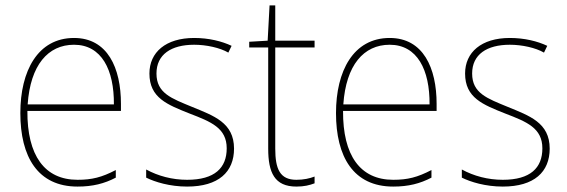

<svg xmlns="http://www.w3.org/2000/svg" viewBox="-20 -678 2089 708"><path d="M253 -538C119 -538 55 -416 55 -261C55 -100 119 10 266 10C322 10 365 -1 407 -23V-51C355 -24 319 -15 266 -15C144 -15 80 -105 81 -269H426V-295C426 -427 377 -538 253 -538ZM253 -513C355 -513 401 -420 400 -293H82C92 -438 157 -513 253 -513Z M843 -130C843 -226 768 -251 688 -284C613 -315 557 -334 557 -407C557 -477 611 -513 696 -513C741 -513 791 -502 822 -484L834 -509C798 -526 750 -538 696 -538C591 -538 531 -485 531 -407C531 -317 597 -292 680 -259C758 -229 816 -206 816 -131C816 -59 772 -15 670 -15C615 -15 563 -29 519 -53V-23C551 -7 606 10 670 10C786 10 843 -44 843 -130Z M1073 -15C1012 -15 995 -55 995 -130V-503H1140V-528H995V-658H974L967 -528L899 -524V-503H969V-130C969 -42 992 10 1073 10C1102 10 1121 5 1140 -2V-27C1122 -20 1100 -15 1073 -15Z M1417 -538C1283 -538 1219 -416 1219 -261C1219 -100 1283 10 1430 10C1486 10 1529 -1 1571 -23V-51C1519 -24 1483 -15 1430 -15C1308 -15 1244 -105 1245 -269H1590V-295C1590 -427 1541 -538 1417 -538ZM1417 -513C1519 -513 1565 -420 1564 -293H1246C1256 -438 1321 -513 1417 -513Z M2007 -130C2007 -226 1932 -251 1852 -284C1777 -315 1721 -334 1721 -407C1721 -477 1775 -513 1860 -513C1905 -513 1955 -502 1986 -484L1998 -509C1962 -526 1914 -538 1860 -538C1755 -538 1695 -485 1695 -407C1695 -317 1761 -292 1844 -259C1922 -229 1980 -206 1980 -131C1980 -59 1936 -15 1834 -15C1779 -15 1727 -29 1683 -53V-23C1715 -7 1770 10 1834 10C1950 10 2007 -44 2007 -130Z"/></svg>

Font: Noto Sans Arabic UI SmCn Th
Style: Regular
Weight: 100
Width: 4
Designer: Monotype Design Team, Nadine Chahine and Nizar Qandah
Foundry: Monotype Imaging Inc.
Version: Version 2.010